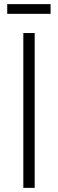

<svg xmlns="http://www.w3.org/2000/svg" viewBox="-20 -910 281 930"><path d="M148 0H93V-750H148ZM15 -890H225V-843H15Z"/></svg>

Font: Mohave Light
Style: Regular
Weight: 300
Designer: Gumpita Rahayu
Foundry: Tokotype
Version: Version 2.003